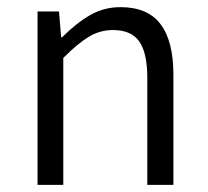

<svg xmlns="http://www.w3.org/2000/svg" viewBox="-20 -517 583 537"><path d="M85 -485H145L151 -413H154Q194 -453 232.5 -475Q271 -497 317 -497Q393 -497 429 -449.5Q465 -402 465 -308V0H392V-299Q392 -369 369.5 -401Q347 -433 296 -433Q260 -433 229 -414.5Q198 -396 157 -355V0H85Z"/></svg>

Font: Assistant-zap
Style: zap
Weight: 400
Designer: Hebrew By Ben Nathan, Latin by Paul Hunt
Version: Version 2.001